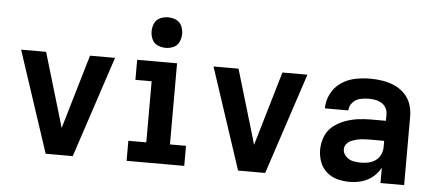

<svg xmlns="http://www.w3.org/2000/svg" viewBox="-51 -879 2262 1002"><g transform="rotate(5 1080.0 -378.5)"><path d="M217 0H359L534 -530H403L299 -177Q293 -157 288 -141Q283 -157 278 -177L173 -530H42Z M641 0H943V-105H859V-530H650V-425H735V-105H641ZM792 -605Q814 -605 834 -614Q854 -623 863 -643.5Q872 -664 872 -685Q872 -707 863 -727Q854 -747 834 -756Q814 -765 792 -765Q771 -765 750.5 -756Q730 -747 721 -727Q712 -707 712 -685Q712 -664 721 -643.5Q730 -623 750.5 -614Q771 -605 792 -605Z M1225 0H1367L1542 -530H1411L1307 -177Q1301 -157 1296 -141Q1291 -157 1286 -177L1181 -530H1050Z M1810 8Q1842 8 1873.5 -1Q1905 -10 1930.5 -31Q1956 -52 1971 -81V0H2095V-360Q2095 -393 2084.5 -424Q2074 -455 2050.5 -478.5Q2027 -502 1997 -515Q1967 -528 1935 -533Q1903 -538 1871 -538Q1831 -538 1791.5 -530Q1752 -522 1718.5 -499Q1685 -476 1666.5 -439.5Q1648 -403 1648 -363H1771Q1771 -386 1787 -404Q1803 -422 1825.5 -427.5Q1848 -433 1871 -433Q1888 -433 1905.5 -430Q1923 -427 1938.5 -418Q1954 -409 1962.5 -393.5Q1971 -378 1971 -360V-326H1894Q1859 -326 1824.5 -321.5Q1790 -317 1756.5 -304.5Q1723 -292 1695.5 -270Q1668 -248 1655 -214.5Q1642 -181 1642 -146Q1642 -114 1653 -83Q1664 -52 1689 -30Q1714 -8 1745.5 0Q1777 8 1810 8ZM1859 -97Q1838 -97 1817.5 -101.5Q1797 -106 1781 -122Q1765 -138 1765 -159Q1765 -175 1775.5 -187.5Q1786 -200 1801 -206Q1816 -212 1831.5 -215.5Q1847 -219 1863 -220Q1879 -221 1894 -221H1971V-189Q1971 -169 1962.5 -149.5Q1954 -130 1937 -118Q1920 -106 1900 -101.5Q1880 -97 1859 -97Z"/></g></svg>

Font: Iosevka Sparkle
Style: Bold
Weight: 700
Designer: Belleve Invis
Foundry: Belleve Invis
Version: Version 4.5.0; ttfautohint (v1.8.3)